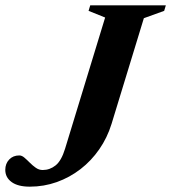

<svg xmlns="http://www.w3.org/2000/svg" viewBox="-67 -690 645 723"><path d="M353 -223.3Q337 -171.4 306.9 -128Q276.9 -84.6 236.1 -53.1Q195.3 -21.6 146.7 -4.3Q98.1 12.9 45.2 12.9Q0.5 12.9 -23.3 -4.5Q-47.1 -21.9 -47.1 -50.4Q-47.1 -73.8 -32.4 -89.3Q-17.8 -104.7 5.7 -104.7Q15.3 -104.7 25 -96.3Q34.8 -87.9 45.4 -77.2Q56 -66.5 67.9 -58.2Q79.8 -49.8 93.7 -49.8Q120.7 -49.8 142.4 -67.2Q164.2 -84.7 178 -129.9L328.9 -624L266.5 -649.1L272.8 -670H557.5L551.2 -649.1L474.7 -621.5Z"/></svg>

Font: Newsreader Text
Style: Italic
Weight: 400
Italic angle: -17°
Designer: Hugues Gentile
Foundry: Production Type
Version: Version 1.001